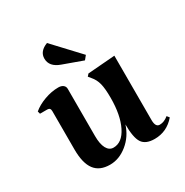

<svg xmlns="http://www.w3.org/2000/svg" viewBox="-124 -595 678 705"><g transform="rotate(-30 214.5 -242.5)"><path d="M146 9Q102 9 81 -19Q60 -47 60 -105V-268Q60 -282 47 -282H16L13 -293Q33 -310 63 -321Q93 -332 122 -332Q135 -332 142.5 -326Q150 -320 150 -310V-110Q150 -76 160 -57.5Q170 -39 188 -39Q225 -39 247.5 -84.5Q270 -130 270 -203Q270 -242 264.5 -263.5Q259 -285 245 -301L236 -312L244 -321L359 -330V-57Q359 -27 377 -27Q396 -27 414 -42L422 -32Q387 9 335 9Q297 9 282.5 -13Q268 -35 268 -91Q254 -47 219.5 -19Q185 9 146 9ZM257 -369 174 -399Q131 -414 131 -449Q131 -480 168 -494L270 -385Z"/></g></svg>

Font: Katibeh
Style: Regular
Weight: 400
Designer: Arabic design by Kourosh Beigpour, Latin design by Eduardo Tunni, engineering by Lasse Fister
Version: Version 1.000